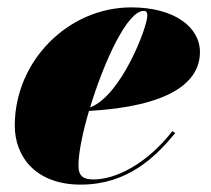

<svg xmlns="http://www.w3.org/2000/svg" viewBox="-20 -490 572 520"><path d="M192.5 -41.5C192.5 -75.5 203.5 -130.5 221 -189.5C438.5 -202 521.5 -266.5 521.5 -349C521.5 -416.5 452.5 -470 335.5 -470C165 -470 20 -325 20 -150C20 -65 77.5 10 198.5 10C325 10 400.5 -64 454.5 -129.5L447 -135C377.5 -46 294 -4 233 -4C206.5 -4 192.5 -12.5 192.5 -41.5ZM369 -460.5C377 -460.5 379 -455.5 379 -447.5C379 -416.5 308.5 -231 224 -199C261.5 -322.5 324.5 -460.5 369 -460.5Z"/></svg>

Font: Bodoni* 24pt Fatface
Style: Italic
Weight: 900
Italic angle: -13°
Version: Version 2.3